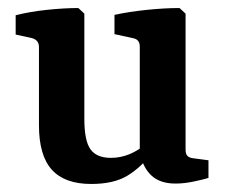

<svg xmlns="http://www.w3.org/2000/svg" viewBox="-20 -450 560 478"><path d="M357 -68Q331 -33 297 -12.5Q263 8 207 8Q141 8 109 -27.5Q77 -63 77 -138V-333Q77 -350 60 -355L19 -364V-412Q54 -421 97 -425.5Q140 -430 175 -430L190 -416V-154Q190 -99 205.5 -78Q221 -57 256 -57Q280 -57 302 -66Q324 -75 344 -92ZM499 -7Q486 -3 462 2Q438 7 417 7Q378 7 356.5 -13.5Q335 -34 328 -71V-334Q328 -352 311 -355L265 -365V-413Q302 -421 346 -425.5Q390 -430 427 -430L442 -416V-78Q442 -66 447 -61.5Q452 -57 461 -56L499 -51Z"/></svg>

Font: Yrsa SemiBold
Style: Regular
Weight: 600
Version: Version 2.004